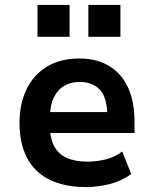

<svg xmlns="http://www.w3.org/2000/svg" viewBox="-20 -748 622 778"><path d="M329 10Q241 10 180.5 -20Q120 -50 89.5 -108.5Q59 -167 59 -250Q59 -326 87 -385Q115 -444 169.5 -477.5Q224 -511 302 -511Q371 -511 421.5 -481Q472 -451 498.5 -394Q525 -337 525 -255V-209H162V-294H429L415 -275Q415 -351 385.5 -383.5Q356 -416 302 -416Q267 -416 240 -400Q213 -384 197.5 -351.5Q182 -319 182 -267V-243Q182 -189 199 -156.5Q216 -124 250 -108.5Q284 -93 335 -93Q371 -93 408 -102Q445 -111 475 -134L512 -43Q472 -14 424 -2Q376 10 329 10ZM338 -599V-728H468V-599ZM132 -599V-728H262V-599Z"/></svg>

Font: Nunito Sans 7pt SemiCondensed
Style: Bold
Weight: 700
Width: 4
Designer: Vernon Adams
Foundry: Vernon Adams
Version: Version 3.101;gftools[0.9.27]